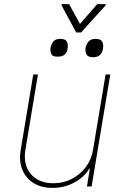

<svg xmlns="http://www.w3.org/2000/svg" viewBox="-20 -908 608 935"><path d="M433.2 -179 494.3 -545.5H517L426.1 0H403.4L417.6 -86.6H414.8Q389.2 -44 340.7 -18.5Q292.3 7.1 235.8 7.1Q181.1 7.1 143.1 -16.7Q105.1 -40.5 88.4 -82.4Q71.7 -124.3 81 -179L142 -545.5H164.8L103.7 -179Q92 -106.5 129.8 -61.1Q167.6 -15.6 240.1 -15.6Q288.4 -15.6 329.4 -36.6Q370.4 -57.5 397.9 -94.5Q425.4 -131.4 433.2 -179ZM316.8 -887.8 369.3 -791.2 453.1 -887.8H494.3V-882.1L375 -750H350.9L279.8 -882.1V-887.8ZM396.3 -671.9Q399.1 -690.7 410.3 -704.7Q421.5 -718.7 446 -718.7Q471.2 -718.7 478 -704.7Q484.7 -690.7 481.5 -671.9Q480.1 -655.2 468.9 -642.4Q457.7 -629.6 433.2 -629.3Q408 -629.6 401.5 -642.4Q394.9 -655.2 396.3 -671.9ZM225.9 -674.7Q228.7 -691.4 238.8 -705.1Q248.9 -718.7 274.1 -718.7Q298.7 -718.7 305.4 -705.8Q312.1 -692.8 309.7 -674.7Q307.9 -656.2 296.7 -644Q285.5 -631.7 259.9 -632.1Q236.9 -631.7 230.6 -643.8Q224.4 -655.9 225.9 -674.7Z"/></svg>

Font: Inter Thin  BETA
Style: Italic
Weight: 100
Italic angle: -9.39999°
Designer: Rasmus Andersson
Foundry: rsms
Version: Version 3.011;git-f93a4a705